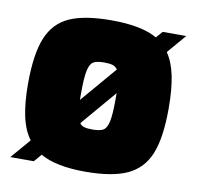

<svg xmlns="http://www.w3.org/2000/svg" viewBox="-67 -617 708 691"><g transform="rotate(10 287.0 -271.5)"><path d="M502 -470Q524 -438 534 -389.5Q544 -341 544 -271Q544 -165 520.5 -106Q497 -47 442 -21Q387 5 287 5Q180 5 123 -28L99 0H13L75 -72Q51 -104 40.5 -153Q30 -202 30 -271Q30 -380 54.5 -439.5Q79 -499 134 -523.5Q189 -548 287 -548Q398 -548 454 -515L475 -539H561ZM224 -246 336 -377Q329 -387 318 -390.5Q307 -394 287 -394Q260 -394 247.5 -386.5Q235 -379 229.5 -353.5Q224 -328 224 -272ZM350 -293 240 -164Q246 -155 257 -152Q268 -149 287 -149Q314 -149 326.5 -156.5Q339 -164 344.5 -189.5Q350 -215 350 -272Z"/></g></svg>

Font: Exo Black
Style: Regular
Weight: 900
Designer: Natanael Gama
Foundry: Natanael Gama
Version: Version 1.500; ttfautohint (v1.6)